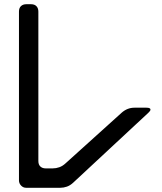

<svg xmlns="http://www.w3.org/2000/svg" viewBox="-20 -787 768 911"><path d="M104 104H266Q282 104 297.5 98.5Q313 93 327 80L684 -252Q694 -261 694 -267Q694 -276 675 -276H618Q584 -276 557 -252L291 -12Q277 1 261.5 6.5Q246 12 230 12H197Q181 12 171.5 3Q162 -6 162 -23V-732Q162 -748 153 -757.5Q144 -767 127 -767H105Q89 -767 79.5 -758Q70 -749 70 -732V69Q70 83 80 93.5Q90 104 104 104Z"/></svg>

Font: WDXL Lubrifont SC
Style: Regular
Weight: 400
Designer: [WDXL Lubrifont] Copyright 2020-2022 (c) NightFurySL2001, Skr-ZERO; [ZCOOL QingKe HuangYou] Copyright 2018-2022 (c) The 
Version: Version 2.001;hotconv 1.1.1;makeotfexe 2.6.0